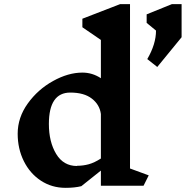

<svg xmlns="http://www.w3.org/2000/svg" viewBox="-20 -893 893 923"><path d="M670 0H465V-73L371 2Q339 10 295 10Q229 10 176.5 -24.5Q124 -59 94.5 -118.5Q65 -178 65 -250Q65 -328 113.5 -395.5Q162 -463 235 -503.5Q308 -544 376 -544Q424 -544 465 -517V-701L376 -762V-803L557 -873H605V-83L695 -50ZM465 -131V-345Q459 -390 421.5 -419Q384 -448 318 -448Q215 -448 215 -297Q215 -211 250 -153Q285 -95 350 -95V-96Q380 -96 407 -103.5Q434 -111 465 -131ZM853 -714 736 -571 688 -609Q730 -681 730 -746L685 -783V-824L806 -873H853Z"/></svg>

Font: Inknut Antiqua SemiBold
Style: Regular
Weight: 600
Designer: Claus Eggers Sørensen
Foundry: Claus Eggers Sørensen
Version: Version 1.003; ttfautohint (v1.8.2) -l 8 -r 50 -G 200 -x 14 